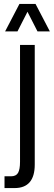

<svg xmlns="http://www.w3.org/2000/svg" viewBox="-20 -958 274 978"><path d="M3 -60H36Q62 -60 72 -77.5Q82 -95 82 -134V-729H157V-120Q157 0 54 0H3ZM79 -938H161L234 -798H171L120 -898L69 -798H6Z"/></svg>

Font: Mona Sans Condensed
Style: Regular
Weight: 400
Width: 3
Designer: Deni Anggara
Foundry: GitHub
Version: Version 2.000